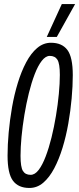

<svg xmlns="http://www.w3.org/2000/svg" viewBox="-20 -922 392 952"><path d="M125.7 10Q71.2 10 44.3 -25.8Q17.5 -61.7 17.5 -150.6Q17.5 -204.1 23.1 -265.7Q28.7 -327.3 39.7 -390.4Q50.8 -453.6 68.3 -510.7Q85.8 -567.8 109.7 -612.9Q133.5 -657.9 164.3 -684Q195.1 -710 232.7 -710Q287.3 -710 314.1 -674.4Q340.9 -638.7 340.9 -549.4Q340.9 -495.9 335.3 -434.3Q329.8 -372.7 318.7 -309.6Q307.6 -246.4 290.1 -189.3Q272.6 -132.2 248.8 -87.1Q224.9 -42.1 194.5 -16Q164 10 125.7 10ZM131.7 -55.1Q153.2 -55.1 171.8 -79.5Q190.4 -104 206.4 -146Q222.5 -188 235.4 -240.2Q248.3 -292.4 257.5 -348.1Q266.8 -403.8 271.7 -456.2Q276.7 -508.7 276.7 -550.6Q276.7 -606.5 264.8 -625.7Q252.9 -644.9 226.8 -644.9Q206.3 -644.9 187.2 -620.5Q168.1 -596 152 -554Q135.9 -512 123 -459.8Q110.1 -407.6 100.9 -351.9Q91.7 -296.2 86.7 -243.8Q81.8 -191.3 81.8 -149.4Q81.8 -93.5 93.7 -74.3Q105.6 -55.1 131.7 -55.1ZM211.8 -738.8 286.4 -901.7H352.4L261.6 -738.8Z"/></svg>

Font: Georama
Style: Italic
Weight: 400
Width: 2
Italic angle: -9°
Designer: Jean-Baptiste Levee
Foundry: Production Type
Version: Version 1.000